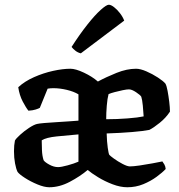

<svg xmlns="http://www.w3.org/2000/svg" viewBox="-20 -790 755 810"><path d="M188 0Q167 0 138 -12Q109 -24 85 -39.5Q61 -55 54 -65Q48 -77 43.5 -100.5Q39 -124 39 -152Q39 -178 43 -197Q47 -205 64.5 -221Q82 -237 102.5 -250.5Q123 -264 136 -267Q144 -269 166.5 -271Q189 -273 216.5 -274.5Q244 -276 270 -278Q296 -280 311 -281V-392Q291 -404 261.5 -411Q232 -418 205 -418Q193 -418 181 -416L148 -335Q143 -332 130.5 -328Q118 -324 100 -323Q90 -335 76 -361.5Q62 -388 57 -422Q84 -447 123.5 -464.5Q163 -482 204 -491Q245 -500 277 -500Q299 -500 334 -483.5Q369 -467 393 -446Q428 -465 471.5 -482.5Q515 -500 554 -500Q572 -500 597.5 -489Q623 -478 646 -463Q669 -448 678 -437Q683 -428 687 -406.5Q691 -385 694 -360.5Q697 -336 697 -319Q680 -293 654 -272Q628 -251 610 -242Q585 -237 537.5 -233Q490 -229 430 -227Q431 -192 434.5 -167Q438 -142 441 -137Q444 -133 460.5 -121Q477 -109 497 -98.5Q517 -88 528 -88Q543 -88 570 -92Q597 -96 624 -101Q651 -106 665 -109Q669 -104 673.5 -96Q678 -88 679 -77Q665 -62 640.5 -44Q616 -26 584.5 -13Q553 0 517 0Q488 0 455 -12.5Q422 -25 393.5 -42.5Q365 -60 350 -73Q318 -46 274.5 -23Q231 0 188 0ZM428 -287Q474 -287 518.5 -290.5Q563 -294 586 -299Q585 -319 582.5 -344.5Q580 -370 576 -382Q572 -389 554 -401Q536 -413 524 -413Q515 -413 498 -409.5Q481 -406 464 -401.5Q447 -397 438 -393Q433 -375 430.5 -344.5Q428 -314 428 -287ZM225 -85Q238 -85 265.5 -92.5Q293 -100 311 -108V-223Q264 -219 219.5 -214.5Q175 -210 156 -198Q156 -181 157 -156.5Q158 -132 164 -114Q169 -106 188 -95.5Q207 -85 225 -85ZM321 -565Q308 -568 297.5 -576.5Q287 -585 282 -592Q316 -645 348 -685.5Q380 -726 404.5 -748Q429 -770 439 -770Q448 -770 461 -760Q474 -750 486 -734.5Q498 -719 504 -703Z"/></svg>

Font: Texturina 72pt
Style: Bold
Weight: 700
Designer: Guillermo Torres Carreño
Foundry: Omnibus-Type
Version: Version 1.002; ttfautohint (v1.8.3)